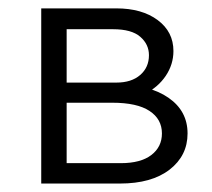

<svg xmlns="http://www.w3.org/2000/svg" viewBox="-20 -434 502 454"><path d="M77.5 0V-414.2H254.9Q315.7 -414.2 352.9 -386.5Q390.1 -358.8 390.1 -313.3Q390.1 -281.7 371.9 -254.6Q353.6 -227.5 321.9 -211.7Q290.1 -195.9 248 -195.9L258.4 -233.9Q333.7 -233.9 378.6 -202.7Q423.5 -171.5 423.5 -118.5Q423.5 -65.8 381 -32.9Q338.5 0 263.5 0ZM137.6 -48.2H265.7Q312.7 -48.2 337.8 -67.4Q362.9 -86.6 362.9 -118.5Q362.9 -152.4 333.5 -171.7Q304.2 -191.1 245.3 -191.1H119V-238.7H255.1Q290.9 -238.7 311.5 -256.7Q332.2 -274.6 332.2 -303.5Q332.2 -329.2 311.7 -347Q291.2 -364.9 247.4 -364.9H137.6Z"/></svg>

Font: Ysabeau
Style: Bold
Weight: 700
Designer: Christian Thalmann (Catharsis Fonts)
Version: Version 2.000;gftools[0.9.27.dev2+g8671c4b]